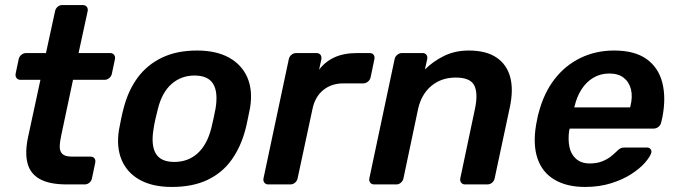

<svg xmlns="http://www.w3.org/2000/svg" viewBox="-20 -730 2672 760"><path d="M244 0Q176 0 138 -21Q100 -42 89 -83.5Q78 -125 91 -187L140 -414H61Q51 -414 45.5 -421Q40 -428 42 -439L54 -496Q56 -506 64.5 -513Q73 -520 84 -520H162L198 -686Q200 -696 208 -703Q216 -710 226 -710H307Q318 -710 323.5 -703Q329 -696 327 -686L291 -520H416Q426 -520 431.5 -513Q437 -506 435 -496L423 -439Q421 -428 412.5 -421Q404 -414 394 -414H269L223 -197Q217 -170 216.5 -150.5Q216 -131 227 -120.5Q238 -110 266 -110H338Q349 -110 354 -103Q359 -96 357 -86L344 -24Q342 -14 334 -7Q326 0 315 0Z M660 10Q584 10 533.5 -18Q483 -46 461.5 -97Q440 -148 451 -216Q454 -234 459.5 -260Q465 -286 470 -304Q488 -373 525.5 -423.5Q563 -474 621.5 -502Q680 -530 760 -530Q836 -530 886.5 -502Q937 -474 959 -423.5Q981 -373 970 -304Q966 -286 961 -260Q956 -234 951 -216Q933 -148 896.5 -97Q860 -46 801.5 -18Q743 10 660 10ZM670 -89Q724 -89 761.5 -122.5Q799 -156 816 -221Q820 -236 825 -260Q830 -284 833 -299Q844 -364 824 -397.5Q804 -431 750 -431Q697 -431 659 -397.5Q621 -364 605 -299Q601 -284 595.5 -260Q590 -236 588 -221Q577 -156 596.5 -122.5Q616 -89 670 -89Z M1042 0Q1032 0 1026.5 -7Q1021 -14 1023 -24L1123 -495Q1125 -506 1133.5 -513Q1142 -520 1152 -520H1233Q1243 -520 1248.5 -513Q1254 -506 1252 -495L1243 -454Q1267 -486 1304 -503Q1341 -520 1394 -520H1443Q1454 -520 1459 -513Q1464 -506 1462 -496L1447 -424Q1445 -414 1436.5 -407Q1428 -400 1418 -400H1340Q1292 -400 1259.5 -373.5Q1227 -347 1217 -299L1158 -24Q1156 -14 1148 -7Q1140 0 1129 0Z M1461 0Q1451 0 1445.5 -7Q1440 -14 1442 -24L1542 -496Q1544 -506 1552.5 -513Q1561 -520 1571 -520H1653Q1663 -520 1668 -513Q1673 -506 1671 -496L1662 -455Q1694 -487 1737.5 -508.5Q1781 -530 1836 -530Q1904 -530 1945 -502.5Q1986 -475 1999.5 -425Q2013 -375 1998 -305L1938 -24Q1936 -14 1928 -7Q1920 0 1909 0H1821Q1811 0 1805.5 -7Q1800 -14 1802 -24L1860 -299Q1873 -360 1857.5 -391.5Q1842 -423 1784 -423Q1727 -423 1687.5 -390Q1648 -357 1635 -299L1577 -24Q1575 -14 1567 -7Q1559 0 1549 0Z M2296 10Q2223 10 2174.5 -19Q2126 -48 2107.5 -103Q2089 -158 2102 -236Q2104 -246 2107 -261.5Q2110 -277 2113 -286Q2133 -362 2175 -416.5Q2217 -471 2277.5 -500.5Q2338 -530 2411 -530Q2492 -530 2539 -496.5Q2586 -463 2601.5 -403.5Q2617 -344 2602 -266L2597 -245Q2595 -235 2586.5 -228Q2578 -221 2567 -221H2235Q2235 -221 2234.5 -218Q2234 -215 2233 -213Q2228 -178 2234 -148.5Q2240 -119 2260.5 -101Q2281 -83 2315 -83Q2343 -83 2364 -91.5Q2385 -100 2398.5 -111Q2412 -122 2419 -129Q2431 -141 2437 -143.5Q2443 -146 2454 -146H2541Q2550 -146 2555 -140Q2560 -134 2558 -125Q2553 -109 2533 -86Q2513 -63 2479 -41Q2445 -19 2398.5 -4.5Q2352 10 2296 10ZM2253 -305H2474L2475 -308Q2485 -347 2477.5 -376.5Q2470 -406 2448.5 -422.5Q2427 -439 2392 -439Q2357 -439 2329 -422.5Q2301 -406 2282 -376.5Q2263 -347 2254 -308Z"/></svg>

Font: Rubik Medium
Style: Italic
Weight: 500
Italic angle: -12°
Designer: Hubert and Fischer
Foundry: Hubert and Fischer
Version: Version 2.300;gftools[0.9.30]